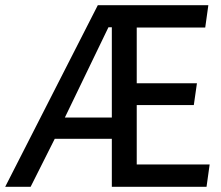

<svg xmlns="http://www.w3.org/2000/svg" viewBox="-40 -720 853 740"><path d="M487 -614V-399H719L707 -315H487V-86H768L756 0H391V-185H171L78 0H-20L337 -700H763L751 -614ZM391 -267V-615H378L210 -267Z"/></svg>

Font: Magra
Style: Regular
Weight: 400
Designer: Viviana Monsalve
Foundry: Viviana Monsalve
Version: Version 1.001